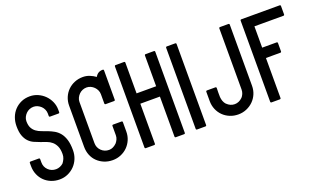

<svg xmlns="http://www.w3.org/2000/svg" viewBox="-78 -1226 2759 1659"><g transform="rotate(-20 1301.5 -396.0)"><path d="M438 -563Q438 -553 428 -553H352Q342 -553 342 -563V-585Q342 -604 334 -622Q326 -640 312.5 -653Q299 -666 281.5 -674Q264 -682 245 -682Q225 -682 207 -674.5Q189 -667 175.5 -653.5Q162 -640 153.5 -622.5Q145 -605 145 -585Q145 -547 157.5 -523.5Q170 -500 190.5 -485Q211 -470 237.5 -460.5Q264 -451 291.5 -440.5Q319 -430 345.5 -415Q372 -400 392.5 -375Q413 -350 425.5 -311Q438 -272 438 -213Q438 -172 423.5 -136Q409 -100 383 -73Q357 -46 321.5 -30Q286 -14 245 -14Q203 -14 167.5 -28.5Q132 -43 106 -68.5Q80 -94 65 -129.5Q50 -165 50 -207V-236Q50 -246 60 -246H135Q145 -246 145 -236V-207Q145 -165 174 -136.5Q203 -108 245 -108Q264 -108 282 -115.5Q300 -123 314 -136L313 -135Q326 -152 334 -171Q342 -190 342 -212Q342 -257 329.5 -284.5Q317 -312 296.5 -329.5Q276 -347 249.5 -356.5Q223 -366 196 -375.5Q169 -385 142.5 -397Q116 -409 95.5 -430.5Q75 -452 62.5 -486Q50 -520 50 -574Q50 -616 64 -653.5Q78 -691 104 -718.5Q130 -746 165.5 -762Q201 -778 245 -778Q284 -778 319 -762.5Q354 -747 380.5 -720.5Q407 -694 422.5 -659Q438 -624 438 -585Z M840 -302H916Q926 -302 926 -292V-207Q926 -166 911 -131Q896 -96 870 -70Q844 -44 808.5 -29Q773 -14 733 -14Q691 -14 655.5 -28.5Q620 -43 593.5 -68.5Q567 -94 552.5 -129.5Q538 -165 538 -207V-585Q538 -626 553 -661.5Q568 -697 594.5 -723Q621 -749 656.5 -763.5Q692 -778 733 -778Q765 -778 794 -766.5Q823 -755 848 -737Q870 -778 916 -778Q926 -778 926 -768V-500Q926 -490 916 -490H840Q830 -490 830 -500V-585Q830 -604 822 -621.5Q814 -639 800.5 -652.5Q787 -666 769.5 -674Q752 -682 733 -682Q713 -682 695 -674.5Q677 -667 663.5 -653.5Q650 -640 641.5 -622.5Q633 -605 633 -585V-207Q633 -165 662 -136.5Q691 -108 733 -108Q752 -108 769.5 -116.5Q787 -125 800 -138V-137Q813 -151 821.5 -169Q830 -187 830 -207V-292Q830 -302 840 -302Z M1036 -14Q1026 -14 1026 -24V-768Q1026 -778 1036 -778H1112Q1122 -778 1122 -768V-486H1302V-768Q1302 -778 1312 -778H1387Q1397 -778 1397 -768V-24Q1397 -14 1387 -14H1312Q1302 -14 1302 -24V-391H1122V-24Q1122 -14 1112 -14Z M1507 -14Q1497 -14 1497 -24V-768Q1497 -778 1507 -778H1583Q1593 -778 1593 -768V-24Q1593 -14 1583 -14Z M1693 -292Q1693 -302 1703 -302H1779Q1789 -302 1789 -292Q1789 -271 1788 -250.5Q1787 -230 1788.5 -210Q1790 -190 1796.5 -171.5Q1803 -153 1818 -137V-138Q1832 -124 1850 -116Q1868 -108 1888 -108Q1908 -108 1926 -116Q1944 -124 1958 -138V-137Q1971 -151 1978.5 -169Q1986 -187 1986 -207V-768Q1986 -778 1996 -778H2072Q2082 -778 2082 -768V-207Q2082 -166 2067 -131Q2052 -96 2025.5 -70Q1999 -44 1963.5 -29Q1928 -14 1888 -14Q1847 -14 1811.5 -28.5Q1776 -43 1749.5 -69Q1723 -95 1708 -130.5Q1693 -166 1693 -207Z M2277 -391V-24Q2277 -14 2267 -14H2192Q2182 -14 2182 -24V-768Q2182 -778 2192 -778H2543Q2553 -778 2553 -768V-692Q2553 -682 2543 -682H2277V-486H2409Q2419 -486 2419 -476V-401Q2419 -391 2409 -391Z"/></g></svg>

Font: Kanalisirung
Style: Regular
Weight: 500
Designer: Peter Wiegel
Foundry: Peter Wiegel
Version: 1.000